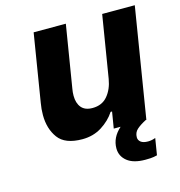

<svg xmlns="http://www.w3.org/2000/svg" viewBox="-105 -622 835 893"><g transform="rotate(-15 312.0 -175.5)"><path d="M520 99Q538 99 556 92L543 172Q539 173 526.5 175.5Q514 178 486 178Q429 178 399 154Q369 130 369 92Q369 40 414 0H381L394 -79H387Q363 -42 322 -16Q281 10 228 10Q145 10 112 -35Q79 -80 79 -146Q79 -175 84 -203L137 -529H292L243 -229Q240 -213 240 -196Q240 -160 257.5 -139Q275 -118 311 -118Q357 -118 383.5 -149.5Q410 -181 418 -229L467 -529H624L538 0H535Q506 15 490 29.5Q474 44 474 67Q474 81 485.5 90Q497 99 520 99Z"/></g></svg>

Font: Be Vietnam ExtraBold
Style: Italic
Weight: 800
Italic angle: -9.778°
Designer: Gabriel Lam
Foundry: TypeRant
Version: Version 3.000